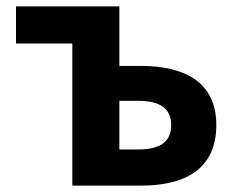

<svg xmlns="http://www.w3.org/2000/svg" viewBox="-20 -580 738 600"><path d="M206 0H421C556 0 656 -50 656 -189C656 -324 556 -374 421 -374H353V-560H30V-444H206ZM353 -113V-265H412C481 -265 515 -240 515 -190C515 -137 481 -113 412 -113Z"/></svg>

Font: Noto Sans Mono CJK HK
Style: Bold
Weight: 700
Designer: Ryoko NISHIZUKA 西塚涼子 (kana, bopomofo & ideographs); Paul D. Hunt (Latin, Greek & Cyrillic); Sandoll Communications 산돌커뮤니
Foundry: Adobe
Version: Version 2.004;hotconv 1.0.118;makeotfexe 2.5.65603